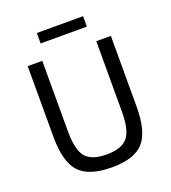

<svg xmlns="http://www.w3.org/2000/svg" viewBox="-153 -963 972 1089"><g transform="rotate(-20 333.0 -418.0)"><path d="M474 -786H195V-849H474ZM584 -690V-264Q584 -113 528 -50Q472 13 337 13Q197 13 139.5 -50Q82 -113 82 -264V-690H170V-264Q170 -153 206 -109.5Q242 -66 333 -66Q423 -66 459.5 -109.5Q496 -153 496 -264V-690Z"/></g></svg>

Font: Exo 2.0
Style: Regular
Weight: 400
Designer: Natanael Gama
Version: Version 1.001;PS 001.001;hotconv 1.0.70;makeotf.lib2.5.58329